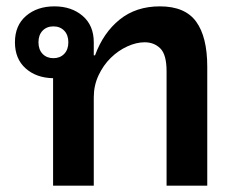

<svg xmlns="http://www.w3.org/2000/svg" viewBox="-20 -584 760 604"><path d="M147 -338Q94 -339 60.5 -369Q27 -399 27 -451Q27 -504 62 -534Q97 -564 151 -564Q205 -564 240 -534Q275 -504 275 -451V-410H279Q305 -481 356.5 -522.5Q408 -564 483 -564Q562 -564 597 -516Q632 -468 632 -374V0H504V-360Q504 -412 484.5 -431.5Q465 -451 435 -451Q409 -451 380.5 -438Q352 -425 328.5 -402Q305 -379 290 -347Q275 -315 275 -278V0H147ZM148 -401Q169 -401 182 -414.5Q195 -428 195 -451Q195 -474 182 -487.5Q169 -501 148 -501Q127 -501 114 -487.5Q101 -474 101 -451Q101 -428 114 -414.5Q127 -401 148 -401Z"/></svg>

Font: IBM Plex Sans Thai Looped SemiBold
Style: Regular
Weight: 600
Designer: Mike Abbink, Paul van der Laan, Pieter van Rosmalen, Ben Mitchell, Mark Frömberg
Foundry: Bold Monday
Version: Version 1.1